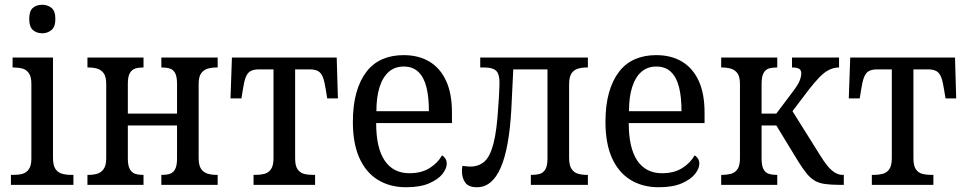

<svg xmlns="http://www.w3.org/2000/svg" viewBox="-20 -778 4066 808"><path d="M26 0V-42H37Q58 -42 74.5 -46.5Q91 -51 101.5 -66Q112 -81 112 -110V-425Q112 -455 101.5 -470Q91 -485 74.5 -489.5Q58 -494 37 -494H33V-536H203V-114Q203 -83 213 -67.5Q223 -52 240.5 -47Q258 -42 278 -42H289V0ZM158 -638Q134 -638 118.5 -651.5Q103 -665 103 -698Q103 -732 118.5 -745Q134 -758 158 -758Q180 -758 196.5 -745Q213 -732 213 -698Q213 -665 196.5 -651.5Q180 -638 158 -638Z M348 0V-42H352Q373 -42 389.5 -47Q406 -52 416.5 -67Q427 -82 427 -112V-424Q427 -455 416.5 -469.5Q406 -484 389.5 -489Q373 -494 352 -494H348V-536H584V-494H581Q563 -494 549 -489.5Q535 -485 526.5 -470.5Q518 -456 518 -425V-300H725V-425Q725 -456 717 -470.5Q709 -485 695 -489.5Q681 -494 663 -494H659V-536H896V-494H891Q871 -494 854 -489Q837 -484 826.5 -469.5Q816 -455 816 -424V-112Q816 -82 826.5 -67Q837 -52 854 -47Q871 -42 891 -42H896V0H659V-42H663Q681 -42 695 -46.5Q709 -51 717 -66Q725 -81 725 -111V-250H518V-111Q518 -81 526.5 -66Q535 -51 549 -46.5Q563 -42 581 -42H584V0Z M1047 0V-42H1056Q1076 -42 1093 -46.5Q1110 -51 1120.5 -66Q1131 -81 1131 -112V-486H1069Q1047 -486 1034 -478.5Q1021 -471 1014 -452.5Q1007 -434 1002 -401L996 -364H950L956 -536H1397L1402 -364H1357L1351 -401Q1346 -434 1339 -452.5Q1332 -471 1319 -478.5Q1306 -486 1284 -486H1222V-112Q1222 -81 1232 -66Q1242 -51 1259 -46.5Q1276 -42 1297 -42H1306V0Z M1689 10Q1621 10 1570.5 -21Q1520 -52 1492.5 -113Q1465 -174 1465 -265Q1465 -336 1480 -388.5Q1495 -441 1522.5 -476.5Q1550 -512 1589.5 -529Q1629 -546 1678 -546Q1742 -546 1787.5 -518.5Q1833 -491 1857.5 -437.5Q1882 -384 1882 -305V-260H1563Q1563 -155 1599 -102Q1635 -49 1703 -49Q1754 -49 1788.5 -71Q1823 -93 1840 -124Q1848 -120 1854 -111Q1860 -102 1860 -89Q1860 -69 1842 -46Q1824 -23 1786 -6.5Q1748 10 1689 10ZM1785 -310Q1785 -370 1774.5 -411.5Q1764 -453 1740.5 -475.5Q1717 -498 1679 -498Q1642 -498 1616.5 -476Q1591 -454 1577.5 -412Q1564 -370 1564 -310Z M1987 10Q1952 10 1938 -9.5Q1924 -29 1924 -57Q1924 -63 1924.5 -69Q1925 -75 1926 -80Q1935 -79 1943 -78Q1951 -77 1959 -77Q1994 -77 2018 -97.5Q2042 -118 2056.5 -173Q2071 -228 2077 -331Q2078 -346 2079 -360Q2080 -374 2080.5 -386.5Q2081 -399 2081.5 -410.5Q2082 -422 2082 -432Q2082 -467 2067.5 -480.5Q2053 -494 2019 -494H2001V-536H2454V-494H2450Q2429 -494 2412 -489Q2395 -484 2385 -469Q2375 -454 2375 -422V-114Q2375 -83 2385 -67.5Q2395 -52 2412 -47Q2429 -42 2450 -42H2454V0H2214V-42H2218Q2237 -42 2252 -46.5Q2267 -51 2275.5 -66Q2284 -81 2284 -112V-486H2140L2132 -321Q2123 -154 2087 -72Q2051 10 1987 10Z M2752 10Q2684 10 2633.5 -21Q2583 -52 2555.5 -113Q2528 -174 2528 -265Q2528 -336 2543 -388.5Q2558 -441 2585.5 -476.5Q2613 -512 2652.5 -529Q2692 -546 2741 -546Q2805 -546 2850.5 -518.5Q2896 -491 2920.5 -437.5Q2945 -384 2945 -305V-260H2626Q2626 -155 2662 -102Q2698 -49 2766 -49Q2817 -49 2851.5 -71Q2886 -93 2903 -124Q2911 -120 2917 -111Q2923 -102 2923 -89Q2923 -69 2905 -46Q2887 -23 2849 -6.5Q2811 10 2752 10ZM2848 -310Q2848 -370 2837.5 -411.5Q2827 -453 2803.5 -475.5Q2780 -498 2742 -498Q2705 -498 2679.5 -476Q2654 -454 2640.5 -412Q2627 -370 2627 -310Z M3015 0V-42H3019Q3039 -42 3056 -46.5Q3073 -51 3083.5 -66Q3094 -81 3094 -112V-424Q3094 -455 3083.5 -469.5Q3073 -484 3056 -489Q3039 -494 3019 -494H3015V-536H3251V-494H3248Q3229 -494 3215 -489.5Q3201 -485 3193 -470Q3185 -455 3185 -425V-300H3247L3311 -385Q3338 -420 3345 -438Q3352 -456 3352 -469Q3352 -483 3343 -488.5Q3334 -494 3313 -494V-536H3511V-494Q3489 -494 3469 -484Q3449 -474 3429 -453.5Q3409 -433 3384 -401L3296 -285L3302 -331L3431 -125Q3447 -99 3462 -80.5Q3477 -62 3493 -52Q3509 -42 3527 -42H3531V0H3517Q3479 0 3453 -3.5Q3427 -7 3409 -17.5Q3391 -28 3375 -47.5Q3359 -67 3339 -99L3247 -250H3185V-111Q3185 -81 3193 -66Q3201 -51 3215.5 -46.5Q3230 -42 3248 -42H3251V0Z M3649 0V-42H3658Q3678 -42 3695 -46.5Q3712 -51 3722.5 -66Q3733 -81 3733 -112V-486H3671Q3649 -486 3636 -478.5Q3623 -471 3616 -452.5Q3609 -434 3604 -401L3598 -364H3552L3558 -536H3999L4004 -364H3959L3953 -401Q3948 -434 3941 -452.5Q3934 -471 3921 -478.5Q3908 -486 3886 -486H3824V-112Q3824 -81 3834 -66Q3844 -51 3861 -46.5Q3878 -42 3899 -42H3908V0Z"/></svg>

Font: Noto Serif SemiCondensed
Style: Regular
Weight: 400
Width: 4
Designer: Monotype Design Team
Foundry: Monotype Imaging Inc.
Version: Version 2.013